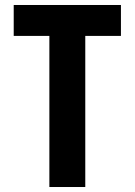

<svg xmlns="http://www.w3.org/2000/svg" viewBox="-20 -750 540 770"><path d="M178 0V-606H35V-730H465V-606H322V0Z"/></svg>

Font: M PLUS Code Latin
Style: Bold
Weight: 700
Designer: Coji Morishita
Foundry: UNDERFOREST DESIGN
Version: Version 1.002; ttfautohint (v1.8.3)